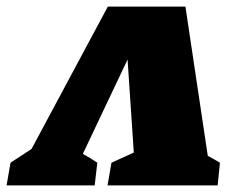

<svg xmlns="http://www.w3.org/2000/svg" viewBox="-96 -564 702 584"><path d="M468 -544 536 -90Q555 -80 573 -69L566 0H231L243 -69L311 -100L292 -383L156 -96Q178 -84 200 -69L192 0H-76L-64 -69L0 -111L232 -544Z"/></svg>

Font: Piazzolla SC Black
Style: Italic
Weight: 900
Italic angle: -11.3°
Designer: Juan Pablo del Peral
Foundry: Huerta Tipografica
Version: Version 1.330